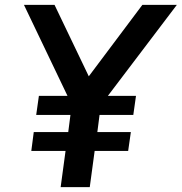

<svg xmlns="http://www.w3.org/2000/svg" viewBox="-20 -765 743 785"><path d="M228 0H347L367 -148H504L515 -225H378L387 -295H525L536 -373H421L703 -745H562L343 -453L203 -745H78L256 -373H139L128 -295H268L259 -225H118L108 -148H248Z"/></svg>

Font: Mluvka SemiBold
Style: Italic
Weight: 600
Italic angle: -8°
Designer: Modified by Jiří Krblich, Original typeface by Gumpita Rahayu
Foundry: Gumpita Rahayu & Jiří Krblich
Version: Version 2.000;Glyphs 3.1.1 (3134)